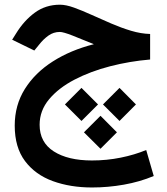

<svg xmlns="http://www.w3.org/2000/svg" viewBox="-20 -476 725 833"><path d="M631.3 -328.6V-217.8Q543 -210.4 457.8 -188.5Q372.6 -166.5 303.5 -130.6Q234.4 -94.7 193.1 -45.4Q151.9 3.9 151.9 65.4Q151.9 141.6 213.4 180.9Q274.9 220.2 378.9 220.2Q442.9 220.2 503.4 208Q564 195.8 614.3 174.8L647 287.6Q586.4 313 517.3 325.2Q448.2 337.4 379.4 337.4Q285.2 337.4 209.2 309.8Q133.3 282.2 88.6 222.9Q43.9 163.6 43.9 68.8Q43.9 -20 87.9 -90.1Q131.8 -160.2 209.2 -209.5Q286.6 -258.8 387.2 -284.2Q335.9 -305.7 295.2 -321.5Q254.4 -337.4 239.7 -337.4Q211.9 -337.4 189.7 -321.3Q167.5 -305.2 150.4 -283.2L128.9 -256.8L32.7 -303.7L49.3 -330.1Q84 -386.7 131.1 -421.1Q178.2 -455.6 240.2 -455.6Q266.1 -455.6 301.3 -442.9Q336.4 -430.2 377.4 -411.6Q418.5 -393.1 461.9 -374.3Q505.4 -355.5 548.6 -342.5Q591.8 -329.6 631.3 -328.6ZM498.5 -94.7 569.8 -22.9 498.5 48.8 426.8 -22.9ZM333.5 -94.7 405.3 -22.9 333.5 48.8 261.7 -22.9ZM416 26.4 487.3 98.1 416 169.4 344.2 98.1Z"/></svg>

Font: Vazirmatn UI NL SemiBold
Style: Regular
Weight: 600
Designer: Saber Rastikerdar
Foundry: Saber Rastikerdar
Version: Version 33.003